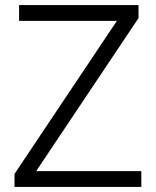

<svg xmlns="http://www.w3.org/2000/svg" viewBox="-20 -734 614 754"><path d="M535 0V-62H122L524 -663V-714H55V-652H439L37 -51V0Z"/></svg>

Font: Noto Sans Thaana Light
Style: Regular
Weight: 300
Designer: David Williams
Foundry: Google Inc.
Version: Version 3.001